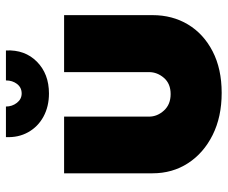

<svg xmlns="http://www.w3.org/2000/svg" viewBox="-80 -674 767 647"><g transform="rotate(-90 303.5 -350.5)"><path d="M314 13Q233 13 172 -17.5Q111 -48 77 -100.5Q43 -153 43 -220V-518H234V-232Q234 -204 254.5 -181.5Q275 -159 310 -159Q345 -159 364.5 -181.5Q384 -204 384 -232V-518H576V-220Q576 -153 544.5 -100.5Q513 -48 454 -17.5Q395 13 314 13ZM312 -569Q268 -569 234 -587.5Q200 -606 181.5 -639Q163 -672 165 -714H268Q268 -693 280.5 -677Q293 -661 312 -661Q332 -661 344 -676.5Q356 -692 356 -714H457Q460 -650 419 -609.5Q378 -569 312 -569Z"/></g></svg>

Font: MuseoModerno Black
Style: Regular
Weight: 900
Designer: Pablo Cosgaya, Héctor Gatti, Marcela Romero, and the Authors of The MuseoModerno Project.
Foundry: Omnibus-Type Team
Version: Version 1.001